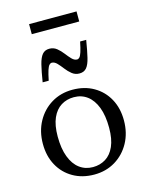

<svg xmlns="http://www.w3.org/2000/svg" viewBox="-123 -892 750 977"><g transform="rotate(-15 252.0 -403.0)"><path d="M254 -28.5Q291.5 -28.5 321 -46.8Q350.5 -65 367.5 -103.2Q384.5 -141.5 384.5 -201Q384.5 -265 367.8 -308.8Q351 -352.5 321 -375Q291 -397.5 250.5 -397.5Q213 -397.5 183.5 -379.2Q154 -361 137 -322.8Q120 -284.5 120 -225Q120 -161.5 136.8 -117.5Q153.5 -73.5 183.8 -51Q214 -28.5 254 -28.5ZM251 10Q188 10 139.8 -17.8Q91.5 -45.5 64.5 -94.8Q37.5 -144 37.5 -208Q37.5 -274 65.8 -325.5Q94 -377 142.8 -406.5Q191.5 -436 253.5 -436Q317 -436 365 -408.2Q413 -380.5 440 -331.5Q467 -282.5 467 -218Q467 -152 438.8 -100.5Q410.5 -49 361.8 -19.5Q313 10 251 10ZM387.5 -663Q378.5 -607.5 370.2 -573Q362 -538.5 348.5 -522.5Q335 -506.5 311 -506.5Q288.5 -506.5 271.8 -520Q255 -533.5 241.5 -551.2Q228 -569 215 -582.5Q202 -596 187.5 -596Q181 -596 174.8 -589.5Q168.5 -583 162.5 -564.8Q156.5 -546.5 149.5 -511.5H117.5Q126.5 -567.5 135 -601.8Q143.5 -636 157 -652Q170.5 -668 194 -668Q216.5 -668 233.2 -654.5Q250 -641 263.5 -623.2Q277 -605.5 290 -592Q303 -578.5 317.5 -578.5Q324.5 -578.5 330.5 -585Q336.5 -591.5 342.5 -609.8Q348.5 -628 355.5 -663ZM127.5 -762.5V-815.5H377.5V-762.5Z"/></g></svg>

Font: Newsreader 16pt
Style: Regular
Weight: 400
Designer: Hugues Gentile
Foundry: Production Type
Version: Version 1.003